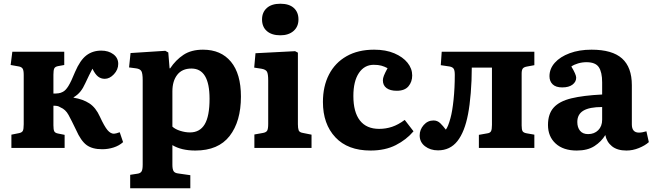

<svg xmlns="http://www.w3.org/2000/svg" viewBox="-20 -792 3495 1028"><path d="M527 7Q474 7 443.5 -15.5Q413 -38 387 -97Q363 -147 347 -176.5Q331 -206 304 -217Q295 -223 286.5 -224.5Q278 -226 266 -226V-121Q266 -98 270.5 -89Q275 -80 291 -77L326 -70V0H41V-71L81 -79Q97 -82 102 -91Q107 -100 107 -127V-390Q107 -415 101.5 -424Q96 -433 82 -436L37 -444L46 -515H324V-444L291 -438Q275 -435 270.5 -425.5Q266 -416 266 -392V-291Q281 -291 293 -292.5Q305 -294 316 -300Q331 -307 346 -331Q361 -355 382 -407Q409 -470 442.5 -495.5Q476 -521 522 -521Q561 -521 587 -501.5Q613 -482 613 -450Q613 -419 590 -394.5Q567 -370 541 -370Q520 -370 504.5 -382.5Q489 -395 475 -424Q466 -407 457 -389Q448 -371 437 -347Q425 -320 410.5 -302Q396 -284 374 -271V-269Q424 -261 458.5 -238.5Q493 -216 515 -167Q539 -115 555.5 -95.5Q572 -76 590 -76Q599 -76 621 -84L639 -31Q618 -12 588.5 -2.5Q559 7 527 7Z M677 216V144L716 138Q731 136 737.5 126.5Q744 117 744 90V-362Q744 -399 737 -411Q730 -423 709 -426L671 -431L679 -508L865 -520L881 -511L888 -426H891Q921 -471 962.5 -498.5Q1004 -526 1067 -526Q1163 -526 1216.5 -461.5Q1270 -397 1270 -275Q1270 -142 1209.5 -64Q1149 14 1026 14Q951 14 903 -15V90Q903 114 909.5 124.5Q916 135 936 137L999 146V216ZM997 -83Q1050 -83 1076 -126.5Q1102 -170 1102 -263Q1102 -425 1005 -425Q955 -425 929 -391.5Q903 -358 903 -303V-114Q918 -100 945 -91.5Q972 -83 997 -83Z M1481 -603Q1435 -603 1409 -625.5Q1383 -648 1383 -688Q1383 -726 1408.5 -749Q1434 -772 1481 -772Q1528 -772 1553 -749.5Q1578 -727 1578 -688Q1578 -649 1551.5 -626Q1525 -603 1481 -603ZM1342 0V-72L1387 -80Q1405 -83 1410.5 -92.5Q1416 -102 1416 -129V-361Q1416 -396 1409.5 -408Q1403 -420 1380 -424L1341 -430L1348 -507L1560 -518L1575 -510V-127Q1575 -106 1579 -94.5Q1583 -83 1603 -80L1648 -71V0Z M1964 14Q1842 14 1775.5 -57Q1709 -128 1709 -246Q1709 -330 1741.5 -393Q1774 -456 1835.5 -491Q1897 -526 1983 -526Q2046 -526 2091.5 -506.5Q2137 -487 2162 -456Q2187 -425 2187 -388Q2187 -354 2167 -330Q2147 -306 2104 -306Q2069 -306 2049.5 -320.5Q2030 -335 2030 -362Q2030 -373 2035.5 -387Q2041 -401 2055 -427Q2038 -436 2021.5 -440.5Q2005 -445 1981 -445Q1931 -445 1901.5 -401Q1872 -357 1872 -278Q1872 -192 1907 -147Q1942 -102 2010 -102Q2046 -102 2079 -113Q2112 -124 2147 -150L2194 -89Q2156 -44 2099 -15Q2042 14 1964 14Z M2325 13Q2284 13 2255.5 -9Q2227 -31 2227 -67Q2227 -98 2248.5 -122.5Q2270 -147 2301 -147Q2322 -147 2337 -132.5Q2352 -118 2367 -98Q2379 -112 2392 -160Q2402 -196 2408.5 -258.5Q2415 -321 2415 -391Q2415 -415 2409 -424Q2403 -433 2387 -436L2340 -443L2345 -515H2841V-443L2803 -436Q2785 -433 2779 -425Q2773 -417 2773 -398V-120Q2773 -98 2778 -89.5Q2783 -81 2801 -78L2841 -71V0H2544V-70L2589 -78Q2604 -80 2609 -89.5Q2614 -99 2614 -123V-430H2506Q2506 -361 2500.5 -294Q2495 -227 2486 -181Q2468 -86 2429 -36.5Q2390 13 2325 13Z M3068 14Q2996 14 2955 -23.5Q2914 -61 2914 -123Q2914 -182 2944.5 -216Q2975 -250 3039 -265.5Q3103 -281 3204 -286V-351Q3204 -406 3186 -432.5Q3168 -459 3120 -459Q3097 -459 3075 -452.5Q3053 -446 3039 -436Q3065 -393 3065 -376Q3065 -354 3045.5 -339Q3026 -324 2990 -324Q2956 -324 2939 -340.5Q2922 -357 2922 -384Q2922 -424 2950.5 -456Q2979 -488 3030 -507Q3081 -526 3147 -526Q3258 -526 3310.5 -479Q3363 -432 3363 -336V-126Q3363 -82 3401 -82Q3418 -82 3441 -89L3454 -31Q3434 -13 3401 0.5Q3368 14 3334 14Q3285 14 3256.5 -9Q3228 -32 3221 -69Q3200 -34 3163 -10Q3126 14 3068 14ZM3129 -74Q3162 -74 3183 -95Q3204 -116 3204 -151V-219Q3136 -219 3103.5 -199.5Q3071 -180 3071 -139Q3071 -110 3085.5 -92Q3100 -74 3129 -74Z"/></svg>

Font: Literata
Style: Bold
Weight: 700
Designer: Latin by Veronika Burian and Jose Scaglione. Greek by Irene Vlachou. Cyrillic by Vera Evstafieva.
Foundry: TypeTogether
Version: Version 3.103; ttfautohint (v1.8.4.7-5d5b);gftools[0.9.29]